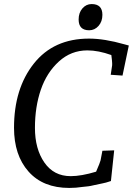

<svg xmlns="http://www.w3.org/2000/svg" viewBox="-20 -910 654 945"><path d="M321 15Q192 15 120.5 -65.5Q49 -146 49 -281Q49 -474 146.5 -597Q244 -720 418 -720Q494 -720 592 -692Q610 -687 614 -686L583 -538L525 -542L532 -589Q532 -591 532 -599.5Q532 -608 528 -639Q464 -662 410 -662Q330 -662 270 -607.5Q210 -553 181 -468.5Q152 -384 152 -280.5Q152 -177 198.5 -110Q245 -43 328 -43Q380 -43 453 -65Q473 -111 475 -121L484 -168L542 -170L526 -19Q500 -10 482.5 -7Q465 -4 444.5 1Q424 6 414 7Q404 8 386 10Q354 15 321 15ZM431 -890Q484 -890 484 -837Q484 -804 465 -782.5Q446 -761 419 -761Q367 -761 367 -814Q367 -847 385.5 -868.5Q404 -890 431 -890Z"/></svg>

Font: Andada
Style: Italic
Weight: 400
Italic angle: -8.29999°
Designer: Carolina Giovagnoli
Foundry: Carolina Giovagnoli
Version: Version 1.003